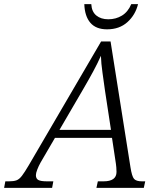

<svg xmlns="http://www.w3.org/2000/svg" viewBox="-78 -916 775 936"><path d="M-58 0 -52 -32H-34Q-11 -32 2.5 -37Q16 -42 29 -59Q42 -76 62 -110L415 -714H461L558 -101Q565 -56 575.5 -44Q586 -32 614 -32H630L623 0H392L399 -32H427Q490 -32 490 -78Q490 -88 489 -100Q488 -112 487 -118L468 -244H190L120 -124Q110 -106 103.5 -89Q97 -72 97 -62Q97 -45 109 -38.5Q121 -32 151 -32H182L176 0ZM328 -482 212 -283H463L434 -473Q428 -517 421.5 -562.5Q415 -608 414 -644Q398 -608 377 -569Q356 -530 328 -482ZM444 -773Q390 -773 362.5 -805Q335 -837 333 -896H367Q369 -859 391.5 -840.5Q414 -822 450 -822Q487 -822 516.5 -840Q546 -858 562 -896H595Q582 -843 543 -808Q504 -773 444 -773Z"/></svg>

Font: Noto Serif Light
Style: Italic
Weight: 300
Italic angle: -12°
Designer: Monotype Design Team
Foundry: Monotype Imaging Inc.
Version: Version 2.013